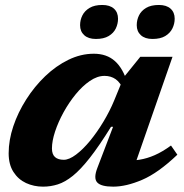

<svg xmlns="http://www.w3.org/2000/svg" viewBox="-20 -720 724 754"><path d="M362.5 -61 424 -222H416Q369.5 -147 333 -100.5Q296.5 -54 266 -29.5Q235.5 -5 207.2 4Q179 13 149 13Q113 13 82.2 -1.2Q51.5 -15.5 32.8 -44.8Q14 -74 14 -118Q14 -169.5 32.2 -224Q50.5 -278.5 82.8 -329.2Q115 -380 157.5 -420.8Q200 -461.5 248.8 -485.2Q297.5 -509 348.5 -509Q399 -509 431.2 -480.2Q463.5 -451.5 481 -392.5L467 -363Q453 -396 434.2 -409Q415.5 -422 390.5 -422Q362 -422 332.8 -402Q303.5 -382 277 -349.5Q250.5 -317 229.5 -278.8Q208.5 -240.5 196.2 -203.2Q184 -166 184 -137Q184 -114 196 -103.2Q208 -92.5 230.5 -92.5Q251.5 -92.5 278.8 -113Q306 -133.5 333.8 -167.2Q361.5 -201 386.2 -242.2Q411 -283.5 428 -324.5L465.5 -416L531 -497H657.5L497.5 -37.5L465 -89.5Q498 -88 527.8 -92.8Q557.5 -97.5 587.8 -110.8Q618 -124 651.5 -148.5L676.5 -112.5Q601 -40.5 538.2 -13.8Q475.5 13 424.5 13Q377 13 361.8 -3.5Q346.5 -20 362.5 -61ZM356.5 -567Q327 -567 310.8 -581.8Q294.5 -596.5 294.5 -621Q294.5 -641.5 303.5 -659.5Q312.5 -677.5 331.8 -689Q351 -700.5 381.5 -700.5Q411.5 -700.5 427.5 -686Q443.5 -671.5 443.5 -646.5Q443.5 -626.5 434.8 -608.2Q426 -590 406.8 -578.5Q387.5 -567 356.5 -567ZM578.5 -567Q549.5 -567 533.2 -581.8Q517 -596.5 517 -621Q517 -641.5 525.8 -659.5Q534.5 -677.5 553.8 -689Q573 -700.5 604 -700.5Q633.5 -700.5 649.8 -686Q666 -671.5 666 -646.5Q666 -626.5 657 -608.2Q648 -590 629 -578.5Q610 -567 578.5 -567Z"/></svg>

Font: Newsreader 9pt
Style: Bold Italic
Weight: 700
Italic angle: -17°
Designer: Hugues Gentile
Foundry: Production Type
Version: Version 1.003